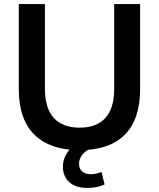

<svg xmlns="http://www.w3.org/2000/svg" viewBox="-20 -725 778 940"><path d="M370 10Q225 10 148.5 -65.5Q72 -141 72 -289V-705H200V-290Q200 -195 243.5 -147.5Q287 -100 370 -100Q453 -100 496 -147.5Q539 -195 539 -290V-705H666V-289Q666 -141 591 -65.5Q516 10 370 10ZM406 195Q351 195 319.5 167Q288 139 288 91Q288 49 316 13Q344 -23 390 -42L427 0Q411 7 397 18.5Q383 30 375 45Q367 60 367 77Q367 102 383 115Q399 128 423 128Q437 128 450 125Q463 122 477 117L492 178Q473 187 452.5 191Q432 195 406 195Z"/></svg>

Font: NunitoSans3
Style: Bold
Weight: 700
Designer: Vernon Adams
Foundry: Vernon Adams
Version: Version 3.101;gftools[0.9.27]